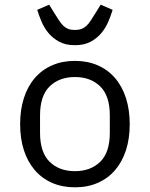

<svg xmlns="http://www.w3.org/2000/svg" viewBox="-20 -788 640 820"><path d="M300 -595Q260 -595 232.5 -610Q205 -625 186.5 -647.5Q168 -670 157 -696.5Q146 -723 139 -746L190 -768L211 -734Q223 -715 232 -701Q241 -687 250.5 -678Q260 -669 271.5 -664.5Q283 -660 300 -660Q316 -660 328 -664.5Q340 -669 349.5 -678Q359 -687 368 -701Q377 -715 389 -734L410 -768L461 -746Q454 -723 443 -696.5Q432 -670 413.5 -647.5Q395 -625 367.5 -610Q340 -595 300 -595ZM300 12Q246 12 202.5 -7Q159 -26 128.5 -61.5Q98 -97 82 -146.5Q66 -196 66 -258Q66 -319 82 -369Q98 -419 128.5 -454.5Q159 -490 202.5 -509Q246 -528 300 -528Q354 -528 397.5 -509Q441 -490 471.5 -454.5Q502 -419 518 -369Q534 -319 534 -258Q534 -196 518 -146.5Q502 -97 471.5 -61.5Q441 -26 397.5 -7Q354 12 300 12ZM300 -57Q367 -57 408 -97Q449 -137 449 -221V-295Q449 -379 408 -419Q367 -459 300 -459Q233 -459 192 -419Q151 -379 151 -295V-221Q151 -137 192 -97Q233 -57 300 -57Z"/></svg>

Font: PlemolJP35 Console
Style: Regular
Weight: 400
Version: v2.0.3; ttfautohint (v1.8.4.7-5d5b-dirty) -l 6 -r 45 -G 200 